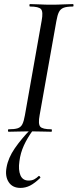

<svg xmlns="http://www.w3.org/2000/svg" viewBox="-20 -645 380 940"><path d="M22 0Q19 0 19 -6Q19 -12 22 -12Q51 -12 66.5 -17Q82 -22 89.5 -37Q97 -52 102 -81L184 -544Q192 -587 181 -600Q170 -613 127 -613Q124 -613 124 -619Q124 -625 127 -625Q148 -625 174.5 -623.5Q201 -622 230 -622Q263 -622 290 -623.5Q317 -625 337 -625Q340 -625 340 -619Q340 -613 337 -613Q307 -613 291.5 -607Q276 -601 268.5 -586Q261 -571 256 -542L174 -81Q166 -38 177 -25Q188 -12 232 -12Q234 -12 234 -6Q234 0 232 0Q211 0 184.5 -1Q158 -2 126 -2Q97 -2 70 -1Q43 0 22 0ZM80 275Q41 275 22.5 246.5Q4 218 12 175Q20 128 52.5 81Q85 34 131 -13L141 -7Q114 30 97 67Q80 104 75 145Q69 187 80 213Q91 239 120 239Q137 239 148.5 232.5Q160 226 169 217Q172 215 175.5 219.5Q179 224 177 226Q150 252 127.5 263.5Q105 275 80 275Z"/></svg>

Font: Cormorant Garamond Light Medium
Style: Italic
Weight: 500
Italic angle: -10°
Version: Version 4.001